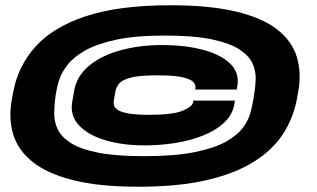

<svg xmlns="http://www.w3.org/2000/svg" viewBox="-20 -695 1204 729"><path d="M505 14Q355.5 14 256.5 -11.2Q157.5 -36.5 102.2 -81.5Q47 -126.5 29.5 -187Q12 -247.5 25 -318L30 -345Q48 -443 114 -517.2Q180 -591.5 305.2 -633.2Q430.5 -675 627 -675Q776.5 -675 876.5 -651Q976.5 -627 1032.8 -582.8Q1089 -538.5 1107.2 -478.2Q1125.5 -418 1112 -345L1107 -318Q1094 -247.5 1055 -187Q1016 -126.5 944.8 -81.5Q873.5 -36.5 765.2 -11.2Q657 14 505 14ZM526 -102Q643 -102 718.5 -117.2Q794 -132.5 838 -157.2Q882 -182 903 -211Q924 -240 931.2 -268.2Q938.5 -296.5 942 -318L945 -337Q945.5 -339 946 -342.5Q949.5 -365.5 950.8 -394.2Q952 -423 939.8 -452Q927.5 -481 891.8 -505.5Q856 -530 787.2 -545Q718.5 -560 606 -560Q494 -560 420 -544Q346 -528 301.5 -502.2Q257 -476.5 234.5 -446.5Q212 -416.5 203.5 -388Q195 -359.5 192 -338L190 -324Q186 -295 185.8 -264Q185.5 -233 199.2 -204Q213 -175 249 -152Q285 -129 351.8 -115.5Q418.5 -102 526 -102ZM529 -143Q444.5 -143 379.2 -162.8Q314 -182.5 279.8 -219.2Q245.5 -256 254 -307L261 -348Q271 -407 318.8 -446Q366.5 -485 439 -504.5Q511.5 -524 596 -524Q680.5 -524 748.5 -506.5Q816.5 -489 853.2 -454.2Q890 -419.5 881 -367L879 -355H721L722 -361Q724 -372.5 714.2 -383.5Q704.5 -394.5 672.5 -401.8Q640.5 -409 576 -409Q507 -409 474.5 -399.8Q442 -390.5 431.8 -377Q421.5 -363.5 419 -351L413 -319Q411 -309.5 412 -299.2Q413 -289 424.2 -279.8Q435.5 -270.5 464.2 -264.8Q493 -259 546 -259Q637.5 -259 674.2 -275Q711 -291 713 -306L714 -313H872L870 -301Q863.5 -260 831.8 -230Q800 -200 752 -180.8Q704 -161.5 646.2 -152.2Q588.5 -143 529 -143Z"/></svg>

Font: Anybody UltraExpanded Black
Style: Italic
Weight: 900
Width: 9
Italic angle: -10°
Designer: Tyler Finck
Foundry: Etcetera Type Company
Version: Version 1.010; ttfautohint (v1.8.3) -l 8 -r 50 -G 200 -x 14 